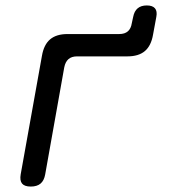

<svg xmlns="http://www.w3.org/2000/svg" viewBox="-20 -675 640 705"><path d="M93 10Q70 10 61 -1Q52 -12 56 -35L134 -470Q141 -511 164 -530.5Q187 -550 228 -550H418Q438 -550 449.5 -560Q461 -570 464 -590L469 -613Q473 -634 485.5 -644.5Q498 -655 519 -655Q540 -655 549 -644.5Q558 -634 554 -613L542 -548Q535 -507 512 -487.5Q489 -468 448 -468H263Q243 -468 231.5 -458Q220 -448 216 -428L146 -35Q142 -12 129 -1Q116 10 93 10Z"/></svg>

Font: Maple Mono NL
Style: Italic
Weight: 400
Italic angle: -10°
Monospace: yes
Designer: subframe7536
Version: Version 7.000